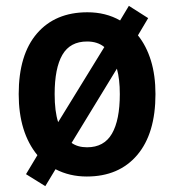

<svg xmlns="http://www.w3.org/2000/svg" viewBox="-20 -594 597 657"><path d="M512 -272Q512 -137 449.5 -63.5Q387 10 277 10Q218 10 170 -15L135 43L69 2L108 -63Q44 -141 44 -272Q44 -407 106.5 -479.5Q169 -552 279 -552Q342 -552 391 -524L421 -574L487 -532L452 -473Q481 -437 496.5 -386.5Q512 -336 512 -272ZM167 -272Q167 -213 179 -176L337 -433Q314 -452 278 -452Q220 -452 193.5 -406.5Q167 -361 167 -272ZM390 -272Q390 -298 387.5 -319.5Q385 -341 380 -359L225 -105Q246 -90 278 -90Q336 -90 363 -136.5Q390 -183 390 -272Z"/></svg>

Font: Noto Sans Gujarati SemiCondensed SemiBold
Style: Regular
Weight: 600
Width: 4
Designer: Jelle Bosma - Monotype Design Team, Universal Thirst
Foundry: Monotype Imaging Inc.
Version: Version 2.106; ttfautohint (v1.8.4.7-5d5b)